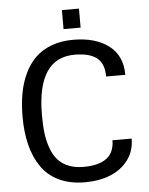

<svg xmlns="http://www.w3.org/2000/svg" viewBox="-60 -945 780 1007"><g transform="rotate(-5 330.0 -441.0)"><path d="M504.9 -528.8Q504.9 -597.7 466.3 -627.4Q427.7 -657.2 350.1 -657.2Q151.9 -657.2 151.9 -356Q151.9 -301.8 157.2 -259.3Q162.6 -216.8 176.3 -179.9Q189.9 -143.1 211.7 -118.7Q233.4 -94.2 267.3 -80.6Q301.3 -66.9 346.2 -66.9Q508.8 -66.9 508.8 -192.9H609.9Q609.9 -127.4 574 -79.8Q538.1 -32.2 479.2 -9Q420.4 14.2 347.2 14.2Q268.6 14.2 210.4 -13.4Q152.3 -41 117.7 -91.6Q83 -142.1 66.4 -208.3Q49.8 -274.4 49.8 -356.9Q49.8 -422.9 60.1 -479Q70.3 -535.2 93 -583Q115.7 -630.9 149.9 -664.3Q184.1 -697.8 234.9 -716.8Q285.6 -735.8 349.1 -735.8Q466.3 -735.8 536.1 -682.9Q606 -629.9 606 -528.8ZM394 -795.9H304.2V-896H394Z"/></g></svg>

Font: Perun
Style: Regular
Weight: 400
Version: Version 1.0000